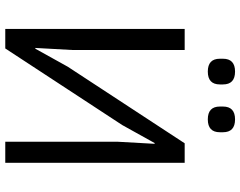

<svg xmlns="http://www.w3.org/2000/svg" viewBox="-114 -820 934 747"><g transform="rotate(90 353.5 -447.0)"><path d="M209 -835V-847Q209 -894 259 -894Q309 -894 309 -847V-835Q309 -788 259 -788Q209 -788 209 -835ZM395 -835V-847Q395 -894 445 -894Q495 -894 495 -847V-835Q495 -788 445 -788Q395 -788 395 -835ZM93 0V-698H175V-260L167 -117H170L240 -243L538 -698H614V0H532V-438L540 -581H537L467 -455L169 0Z"/></g></svg>

Font: Anuphan
Style: Regular
Weight: 400
Designer: Mike Abbink, Paul van der Laan, Pieter van Rosmalen, Mint Tantisuwanna
Foundry: Bold Monday; Cadson Demak
Version: Version 3.002;hotconv 1.0.109;makeotfexe 2.5.65596